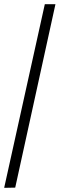

<svg xmlns="http://www.w3.org/2000/svg" viewBox="-20 -780 286 921"><path d="M0 121 195 -760H246L53 120Z"/></svg>

Font: Noto Serif Condensed
Style: Regular
Weight: 400
Width: 3
Designer: Monotype Design Team
Foundry: Monotype Imaging Inc.
Version: Version 2.013; ttfautohint (v1.8.4.7-5d5b)